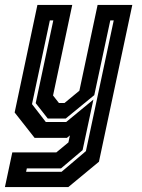

<svg xmlns="http://www.w3.org/2000/svg" viewBox="-47 -560 578 780"><path d="M93.5 0 12.5 -103 105 -540H246.5L168.5 -172L192.5 -141.5H215L275.5 -191.5L349.5 -540H490.5L355 97L230.5 200H-27L3 59H182L231 18.5L237 -10L225 0ZM59 138H203L302 54L415 -477H401L336 -173.5L220 -78.5H147L98 -141L169.5 -477H155.5L83 -137L139 -64.5H222L332.5 -155.5L288.5 50L201 124H62Z"/></svg>

Font: Tourney Condensed Regular
Style: Bold Italic
Weight: 700
Width: 3
Italic angle: -12°
Designer: Tyler Finck
Foundry: Etcetera Type Co
Version: Version 1.010; ttfautohint (v1.8.3)